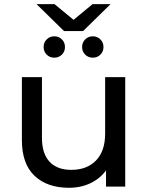

<svg xmlns="http://www.w3.org/2000/svg" viewBox="-20 -903 717 929"><path d="M85.9 -224.9V-529.9H183V-236Q183 -159.9 219.7 -120.5Q256.4 -81.1 325.1 -81.1Q400.7 -81.1 444.7 -126.6Q488.7 -172.1 488.7 -256.6V-529.9H585.9V0H493V-142.6L508.7 -104.4Q482.4 -52.6 430.9 -23.5Q379.4 5.6 314.1 5.6Q208.1 5.6 147 -52.5Q85.9 -110.6 85.9 -224.9ZM377.3 -675.6Q377.3 -697.5 392.1 -712.4Q407 -727.3 429 -727.3Q450.9 -727.3 465.8 -712.4Q480.7 -697.5 480.7 -675.6Q480.7 -653.6 465.8 -638.7Q450.9 -623.9 429 -623.9Q407 -623.9 392.1 -638.7Q377.3 -653.6 377.3 -675.6ZM191 -675.6Q191 -697.5 205.9 -712.4Q220.7 -727.3 242.7 -727.3Q264.6 -727.3 279.5 -712.4Q294.4 -697.5 294.4 -675.6Q294.4 -653.6 279.5 -638.7Q264.6 -623.9 242.7 -623.9Q220.7 -623.9 205.9 -638.7Q191 -653.6 191 -675.6ZM156.7 -883.1H243.7L376.6 -773.4H295.1L428 -883.1H515L381.9 -752.6H289.9Z"/></svg>

Font: iiserrat Thin
Style: Regular
Weight: 100
Designer: Akira Ohta
Foundry: Akira Ohta
Version: Version 1.200;Glyphs 3.3.1 (3343)